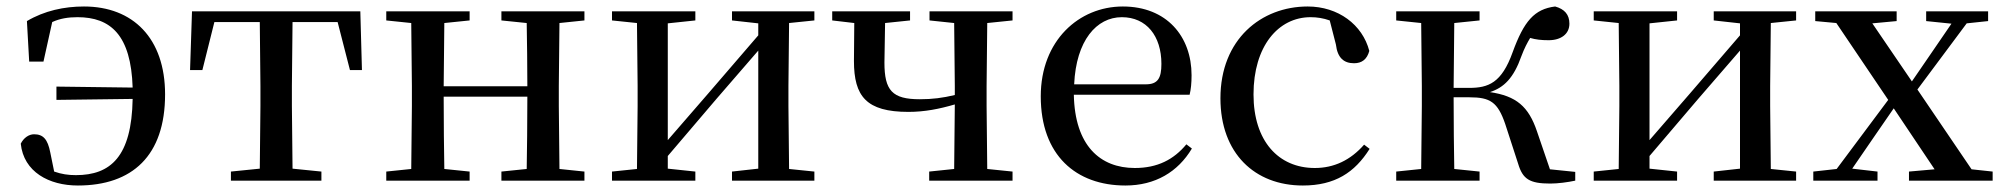

<svg xmlns="http://www.w3.org/2000/svg" viewBox="-20 -557 6174 592"><path d="M154 -249 389 -252C386 -74 321 -17 214 -17C190 -17 170 -20 147 -28L135 -87C127 -128 113 -143 85 -143C69 -143 53 -132 44 -114C53 -27 131 15 220 15C388 15 489 -77 489 -266C489 -439 390 -537 239 -537C178 -537 117 -524 63 -492L70 -367H114L141 -489C165 -500 190 -504 219 -504C321 -504 384 -449 389 -287L154 -290Z M780 0H971V-28L882 -37L880 -230V-292L882 -489H1021L1059 -341H1096L1091 -522H572L566 -341H604L641 -489H781L783 -292V-230L781 -37L692 -28V0Z M1526 -494 1604 -486C1605 -432 1606 -351 1606 -291H1348L1350 -486L1428 -494V-522H1171V-494L1248 -486L1250 -292V-230L1248 -36L1171 -28V0H1428V-28L1350 -36C1349 -92 1348 -179 1348 -259H1606C1606 -179 1605 -92 1604 -36L1526 -28V0H1782V-28L1705 -36L1703 -230V-292L1705 -486L1782 -494V-522H1526Z M2237 -494 2318 -485V-448L2163 -268L2039 -125V-485L2124 -494V-522H1867V-494L1944 -486L1946 -292V-230L1944 -36L1867 -28V0H2124V-28L2039 -37V-76L2189 -252L2318 -401V-37L2237 -28V0H2491V-28L2413 -36L2411 -230V-292L2413 -486L2491 -494V-522H2237Z M2846 -494 2922 -486 2924 -292V-264C2886 -255 2855 -251 2816 -251C2731 -251 2707 -278 2707 -364L2709 -486L2786 -494V-522H2546V-494L2614 -486L2613 -369C2613 -260 2651 -212 2781 -212C2831 -212 2876 -221 2924 -235L2922 -36L2845 -28V0H3102V-28L3024 -36L3022 -230V-292L3024 -486L3102 -494V-522H2846Z M3450 15C3542 15 3612 -27 3655 -99L3638 -112C3599 -65 3549 -39 3479 -39C3372 -39 3294 -108 3291 -265H3648C3652 -281 3654 -301 3654 -325C3654 -445 3577 -537 3442 -537C3307 -537 3189 -432 3189 -260C3189 -78 3298 15 3450 15ZM3292 -297C3298 -432 3361 -504 3439 -504C3515 -504 3561 -446 3561 -360C3561 -316 3550 -297 3513 -297Z M3997 15C4096 15 4157 -25 4203 -98L4186 -111C4144 -63 4093 -39 4034 -39C3922 -39 3845 -122 3845 -266C3845 -414 3921 -504 4021 -504C4041 -504 4060 -501 4080 -494L4099 -420C4104 -378 4124 -362 4155 -362C4179 -362 4195 -374 4202 -400C4181 -481 4106 -537 4012 -537C3869 -537 3743 -436 3743 -254C3743 -84 3849 15 3997 15Z M4661 -52C4675 -5 4696 9 4760 9C4783 9 4814 5 4837 0V-27L4759 -35L4719 -152C4693 -229 4655 -261 4574 -273C4617 -287 4647 -316 4671 -384C4680 -408 4689 -425 4698 -440C4715 -435 4732 -433 4755 -433C4793 -433 4819 -452 4819 -484C4819 -512 4804 -529 4775 -537C4711 -529 4679 -492 4644 -396C4610 -301 4569 -286 4510 -286H4462L4464 -486L4542 -494V-522H4285V-494L4362 -486L4364 -292V-230L4362 -36L4285 -28V0H4542V-28L4464 -36C4463 -92 4462 -178 4462 -257H4511C4575 -257 4598 -242 4621 -175Z M5264 -494 5345 -485V-448L5190 -268L5066 -125V-485L5151 -494V-522H4894V-494L4971 -486L4973 -292V-230L4971 -36L4894 -28V0H5151V-28L5066 -37V-76L5216 -252L5345 -401V-37L5264 -28V0H5518V-28L5440 -36L5438 -230V-292L5440 -486L5518 -494V-522H5264Z M5919 -492 5997 -484 5934 -392 5875 -306 5753 -485 5828 -492V-522H5577V-492L5642 -486L5802 -249L5643 -36L5571 -28V0H5769V-28L5691 -37L5759 -136L5819 -223L5945 -35L5866 -28V0H6124V-28L6059 -35L5892 -281L6044 -485L6110 -492V-522H5919Z"/></svg>

Font: Noto Serif HK Medium
Style: Regular
Weight: 500
Designer: Ryoko NISHIZUKA 西塚涼子 (kana & ideographs); Frank Grießhammer (Latin, Greek & Cyrillic); Wenlong ZHANG 张文龙 (bopomofo); San
Foundry: Adobe
Version: Version 2.001;hotconv 1.1.0;makeotfexe 2.6.0